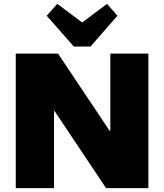

<svg xmlns="http://www.w3.org/2000/svg" viewBox="-20 -979 854 999"><path d="M752 -700V0H532L264 -401H261V0H62V-700H282L550 -299H554V-700ZM591 -897 451 -737H364L223 -897L278 -959L465 -819H350L537 -959Z"/></svg>

Font: Pathway Extreme ExtraBold
Style: Regular
Weight: 800
Designer: Eduardo Rodriguez Tunni
Foundry: Eduardo Rodriguez Tunni
Version: Version 1.001;gftools[0.9.26]